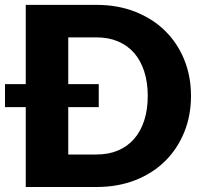

<svg xmlns="http://www.w3.org/2000/svg" viewBox="-22 -748 814 768"><path d="M364 -728.5Q449 -728.5 518.8 -701Q588.5 -673.5 638 -625Q687.5 -576.5 714.8 -509.8Q742 -443 742 -364.5Q742 -285.5 714.8 -218.8Q687.5 -152 638 -103.2Q588.5 -54.5 518.8 -27.2Q449 0 364 0H81V-319.5H-2V-411.5H81V-728.5ZM364 -130Q412.5 -130 450.5 -146.2Q488.5 -162.5 514.8 -192.8Q541 -223 555 -266.5Q569 -310 569 -364.5Q569 -418.5 555 -462Q541 -505.5 514.8 -535.8Q488.5 -566 450.5 -582.2Q412.5 -598.5 364 -598.5H251V-411.5H373V-319.5H251V-130Z"/></svg>

Font: Lato
Style: Regular
Weight: 900
Designer: Lukasz Dziedzic with Adam Twardoch and Botio Nikoltchev
Foundry: tyPoland Lukasz Dziedzic
Version: Version 2.010; 2014-09-01; http://www.latofonts.com/; ttfaut